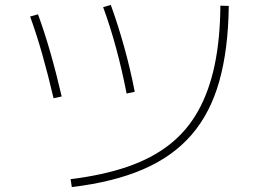

<svg xmlns="http://www.w3.org/2000/svg" viewBox="-20 -746 1040 778"><path d="M266 -20Q396 -36 495.5 -70Q595 -104 666 -159.5Q737 -215 782 -295Q827 -375 849.5 -481Q872 -587 873 -723L907 -722Q905 -546 868.5 -416.5Q832 -287 755.5 -199Q679 -111 559 -59.5Q439 -8 271 12ZM197 -348Q175 -442 151.5 -525Q128 -608 102 -679L134 -688Q160 -617 184 -533.5Q208 -450 230 -355ZM493 -367Q475 -460 451 -549Q427 -638 398 -717L429 -726Q458 -646 483 -556.5Q508 -467 526 -374Z"/></svg>

Font: M PLUS 2 Thin ExtraLight
Style: Regular
Weight: 250
Version: Version 1.001